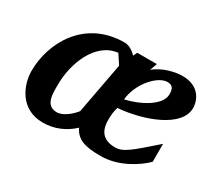

<svg xmlns="http://www.w3.org/2000/svg" viewBox="-103 -689 990 891"><g transform="rotate(30 392.5 -244.0)"><path d="M768 -396C768 -426 749 -500 652 -500C615 -500 551 -487 506 -449L520 -488H415L405 -467C390 -482 368 -500 341 -500C128 -500 32 -320 32 -171C32 -96 75 12 197 12C256 12 312 -11 355 -52C379 -1 424 12 508 12C604 12 692 -47 730 -86V-182C623 -88 589 -56 545 -56C467 -56 454 -108 454 -151C454 -176 455 -192 463 -220C597 -231 768 -292 768 -396ZM641 -396C641 -334 542 -286 470 -270C478 -359 553 -441 605 -441C636 -441 641 -420 641 -396ZM372 -394 321 -121C304 -99 265 -62 229 -62C165 -62 170 -132 170 -177C170 -286 222 -431 339 -444Z"/></g></svg>

Font: Veleka
Style: Bold Italic
Weight: 700
Italic angle: -12°
Designer: Stefan Peev, Context Ltd, 2016; SIL International, 1997-2014.
Foundry: Stefan Peev, Context Ltd, 2016
Version: Version 5.000